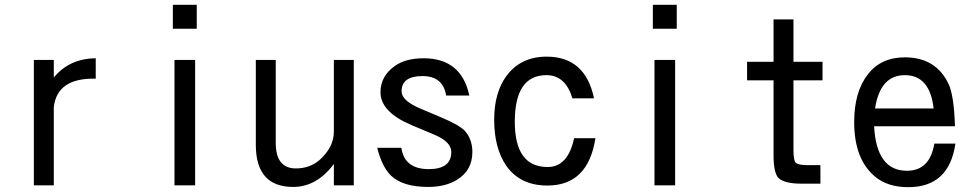

<svg xmlns="http://www.w3.org/2000/svg" viewBox="-20 -776 4040 800"><path d="M121.1 -3.9V-526.4H204.1V-453.1Q269.5 -532.2 378.9 -533.2V-448.2Q217.8 -452.1 204.1 -329.1V-3.9Z M707 -3.9V-526.4H793V-3.9ZM799.8 -755.9V-656.2H700.2V-755.9Z M1454.1 -526.4V-3.9H1371.1V-92.8Q1299.8 2.9 1201.2 2.9Q1045.9 2.9 1045.9 -172.9V-526.4H1128.9V-180.7Q1128.9 -74.2 1212.9 -74.2Q1270.5 -74.2 1311.5 -109.4Q1371.1 -163.1 1371.1 -227.5V-526.4Z M1551.8 -160.2H1652.3Q1665 -71.3 1766.6 -71.3Q1860.4 -71.3 1860.4 -142.6Q1860.4 -184.6 1792 -213.9L1694.3 -254.9Q1565.4 -309.6 1565.4 -391.6Q1565.4 -459 1625 -501Q1669.9 -533.2 1745.1 -533.2Q1902.3 -533.2 1935.5 -377.9H1838.9Q1826.2 -459 1740.2 -459Q1653.3 -459 1653.3 -395.5Q1653.3 -356.4 1732.4 -323.2L1822.3 -285.2Q1898.4 -252.9 1918.9 -228.5Q1948.2 -193.4 1948.2 -142.6Q1948.2 -66.4 1884.8 -27.3Q1836.9 2.9 1763.7 2.9Q1658.2 2.9 1608.4 -44.9Q1571.3 -82 1551.8 -160.2Z M2455.1 -366.2H2365.2Q2335.9 -462.9 2256.8 -462.9Q2125 -462.9 2125 -268.6Q2125 -80.1 2261.7 -80.1Q2346.7 -80.1 2372.1 -200.2H2460.9Q2430.7 -2.9 2260.7 -2.9Q2147.5 -2.9 2089.8 -85Q2039.1 -158.2 2039.1 -277.3Q2039.1 -389.6 2089.8 -459Q2149.4 -540 2257.8 -540Q2418.9 -540 2455.1 -366.2Z M2707 -3.9V-526.4H2793V-3.9ZM2799.8 -755.9V-656.2H2700.2V-755.9Z M3092.8 -441.4V-518.6H3203.1V-695.3H3286.1V-518.6H3407.2V-441.4H3286.1V-150.4Q3286.1 -105.5 3296.9 -96.7Q3309.6 -87.9 3343.8 -87.9H3398.4V-10.7H3319.3Q3249 -10.7 3223.6 -34.2Q3203.1 -56.6 3203.1 -128.9V-441.4Z M3622.1 -250Q3631.8 -64.5 3758.8 -64.5Q3854.5 -64.5 3873 -177.7H3960.9Q3934.6 3.9 3764.6 3.9Q3677.7 3.9 3625 -41Q3539.1 -113.3 3539.1 -267.6Q3539.1 -392.6 3595.7 -465.8Q3650.4 -537.1 3750 -537.1Q3879.9 -537.1 3932.6 -425.8Q3955.1 -377 3959 -250ZM3626 -324.2H3870.1Q3854.5 -462.9 3750 -462.9Q3647.5 -462.9 3626 -324.2Z"/></svg>

Font: MotoyaLCedar
Style: W3 mono
Weight: 400
Version: Version 1.01